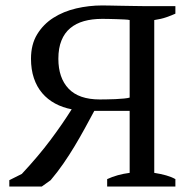

<svg xmlns="http://www.w3.org/2000/svg" viewBox="-20 -685 707 705"><path d="M624 -662.6V-634.8Q609.9 -628.4 591.1 -621.8Q572.3 -615.2 546.4 -611.3V-50.3Q570.8 -46.4 590.1 -41Q609.4 -35.6 624 -27.3V0H373.5V-27.3Q410.2 -44.4 456.1 -50.3V-277.8H326.2Q309.1 -246.1 291.3 -213.4Q273.4 -180.7 253.9 -148.2Q234.4 -115.7 212.6 -84.2Q190.9 -52.7 166 -23.4L133.3 0H14.2V-23.4L60.1 -46.4Q121.1 -111.8 165.3 -170.9Q209.5 -230 243.2 -283.7Q210 -290 182.4 -304.9Q154.8 -319.8 135 -343Q115.2 -366.2 104.5 -397.9Q93.8 -429.7 93.8 -469.2Q93.8 -522 116.5 -559.1Q139.2 -596.2 176 -619.6Q212.9 -643.1 259.8 -654.1Q306.6 -665 355.5 -665Q364.7 -665 383.8 -664.6Q402.8 -664.1 424.3 -663.8Q445.8 -663.6 467 -663.1Q488.3 -662.6 502.9 -662.6ZM346.7 -319.8Q355 -319.8 370.8 -320.1Q386.7 -320.3 403.6 -321Q420.4 -321.8 435.3 -323.2Q450.2 -324.7 456.1 -326.7V-611.3Q451.2 -612.8 437.3 -613.5Q423.3 -614.3 407.2 -614.7Q391.1 -615.2 376.2 -615.5Q361.3 -615.7 354.5 -615.7Q317.9 -615.7 288.3 -607.4Q258.8 -599.1 237.8 -581.5Q216.8 -564 205.6 -536.1Q194.3 -508.3 194.3 -469.2Q194.3 -398.9 231.9 -359.4Q269.5 -319.8 346.7 -319.8Z"/></svg>

Font: PT Astra Serif
Style: Regular
Weight: 400
Designer: A.Korolkova, I. Chaeva
Foundry: ParaType Ltd
Version: Version 1.002